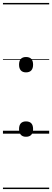

<svg xmlns="http://www.w3.org/2000/svg" viewBox="-20 -905 353 1300"><path d="M156 21Q133 21 121 7.5Q109 -6 109 -31Q109 -57 121 -70Q133 -83 156 -83Q180 -83 192 -70Q204 -57 204 -31Q204 -6 192 7.5Q180 21 156 21ZM156 -415Q133 -415 121 -428.5Q109 -442 109 -467Q109 -493 121 -506Q133 -519 156 -519Q180 -519 192 -506Q204 -493 204 -467Q204 -442 192 -428.5Q180 -415 156 -415ZM0 365H313V375H0ZM0 -20H313V0H0ZM0 -505H313V-500H0ZM0 -885H313V-875H0Z"/></svg>

Font: Playwrite GB J Guides
Style: Regular
Weight: 400
Designer: Veronika Burian, José Scaglione
Foundry: TypeTogether
Version: Version 1.003